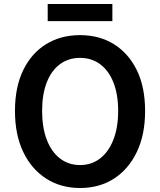

<svg xmlns="http://www.w3.org/2000/svg" viewBox="-20 -928 802 962"><path d="M381 14Q285 14 211.5 -33Q138 -80 96.5 -166.5Q55 -253 55 -372Q55 -492 96.5 -577Q138 -662 211.5 -707Q285 -752 381 -752Q478 -752 551 -706.5Q624 -661 665.5 -576.5Q707 -492 707 -372Q707 -253 665.5 -166.5Q624 -80 551 -33Q478 14 381 14ZM381 -101Q439 -101 482 -134.5Q525 -168 548.5 -229Q572 -290 572 -372Q572 -455 548.5 -514.5Q525 -574 482 -606Q439 -638 381 -638Q323 -638 280 -606Q237 -574 214 -514.5Q191 -455 191 -372Q191 -290 214 -229Q237 -168 280 -134.5Q323 -101 381 -101ZM219 -822V-908H543V-822Z"/></svg>

Font: Noto Sans TC SemiBold
Style: Regular
Weight: 600
Designer: Ryoko NISHIZUKA  (kana, bopomofo & ideographs); Paul D. Hunt (Latin, Greek & Cyrillic); Sandoll Communications , Soo-you
Foundry: Adobe
Version: Version 2.004-H2;hotconv 1.0.118;makeotfexe 2.5.65603